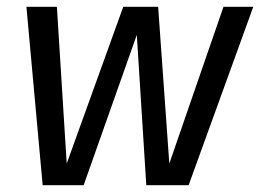

<svg xmlns="http://www.w3.org/2000/svg" viewBox="-20 -547 768 567"><path d="M640 -527H728L537 0H412L384 -444L227 0H106L58 -527H148L177 -64L344 -527H447L480 -64Z"/></svg>

Font: Fira Sans Variable
Style: Italic
Weight: 397
Italic angle: -8°
Designer: Carrois Corporate & Edenspiekermann AG
Foundry: Carrois Corporate GbR & Edenspiekermann AG
Version: Version 4.202